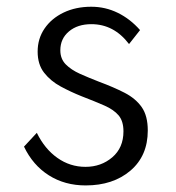

<svg xmlns="http://www.w3.org/2000/svg" viewBox="-20 -548 536 584"><path d="M240.5 16Q324 16 376.8 -29Q429.5 -74 429.5 -151Q429.5 -196 411 -222.2Q392.5 -248.5 359 -265.8Q325.5 -283 281 -299.5Q250 -311.5 223.2 -323.5Q196.5 -335.5 180 -352.2Q163.5 -369 163.5 -395Q163.5 -430.5 189.8 -452.5Q216 -474.5 258 -474.5Q326.5 -474.5 372.5 -414L406 -456.5Q376 -490.5 338.2 -509Q300.5 -527.5 257.5 -527.5Q210.5 -527.5 173.5 -509.8Q136.5 -492 115.5 -461.2Q94.5 -430.5 94.5 -391Q94.5 -352 114.2 -326.8Q134 -301.5 164.5 -285Q195 -268.5 227.5 -255.5Q269 -239.5 297.5 -227Q326 -214.5 340.8 -197Q355.5 -179.5 355.5 -148.5Q355.5 -98.5 321.5 -69.5Q287.5 -40.5 240 -40.5Q193 -40.5 154.5 -67.8Q116 -95 92 -144L53 -102Q80 -45.5 128.5 -14.8Q177 16 240.5 16Z"/></svg>

Font: Spartan
Style: Regular
Weight: 400
Designer: Matt Bailey, Mirko Velimirovic
Foundry: Matt Bailey
Version: Version 1.003; ttfautohint (v1.8.3)